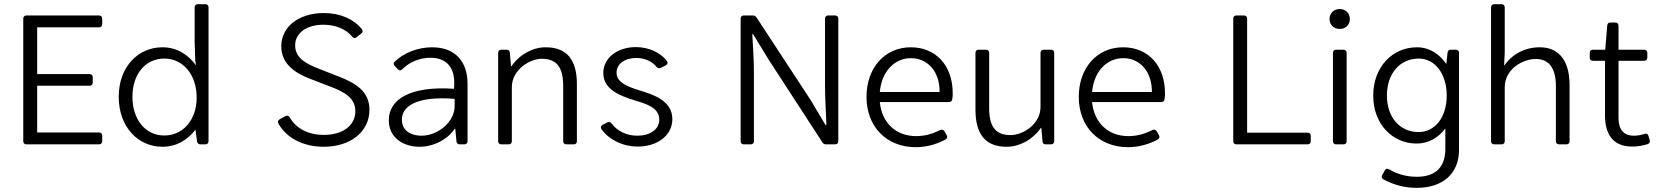

<svg xmlns="http://www.w3.org/2000/svg" viewBox="-20 -700 8036 931"><path d="M92.8 -609.4V-15.6C92.8 -5.9 98.6 0 108.4 0H460C469.7 0 475.6 -5.9 475.6 -15.6V-42C475.6 -51.8 469.7 -57.6 460 -57.6H160.2V-284.2H414.1C423.8 -284.2 429.7 -290 429.7 -299.8V-325.2C429.7 -335 423.8 -340.8 414.1 -340.8H160.2V-567.4H460C469.7 -567.4 475.6 -573.2 475.6 -583V-609.4C475.6 -619.1 469.7 -625 460 -625H108.4C98.6 -625 92.8 -619.1 92.8 -609.4Z M923.8 -664.1V-498L926.8 -406.2L930.7 -382.8C892.6 -434.6 838.9 -470.7 767.6 -470.7C648.4 -470.7 555.7 -375 555.7 -230.5C555.7 -85.9 648.4 11.7 767.6 11.7C836.9 11.7 890.6 -22.5 927.7 -71.3L935.5 -14.6C936.5 -5.9 942.4 0 952.1 0H975.6C985.4 0 991.2 -5.9 991.2 -15.6V-664.1C991.2 -673.8 985.4 -679.7 975.6 -679.7H939.5C929.7 -679.7 923.8 -673.8 923.8 -664.1ZM776.4 -43C684.6 -43 622.1 -121.1 622.1 -230.5C622.1 -339.8 684.6 -416 776.4 -416C868.2 -416 933.6 -337.9 933.6 -226.6C933.6 -119.1 868.2 -43 776.4 -43Z M1330.1 -100.6C1367.2 -34.2 1446.3 11.7 1549.8 11.7C1678.7 11.7 1771.5 -60.5 1771.5 -168C1771.5 -256.8 1704.1 -296.9 1627 -327.1L1527.3 -366.2C1472.7 -387.7 1411.1 -415 1411.1 -479.5C1411.1 -540 1466.8 -580.1 1547.9 -580.1C1607.4 -580.1 1658.2 -558.6 1687.5 -522.5C1693.4 -514.6 1700.2 -512.7 1709 -519.5L1731.4 -537.1C1739.3 -543.9 1740.2 -550.8 1734.4 -559.6C1695.3 -606.4 1631.8 -636.7 1550.8 -636.7C1428.7 -636.7 1343.8 -570.3 1343.8 -475.6C1343.8 -383.8 1421.9 -341.8 1482.4 -318.4L1584 -279.3C1643.6 -255.9 1703.1 -228.5 1703.1 -161.1C1703.1 -88.9 1638.7 -45.9 1550.8 -45.9C1472.7 -45.9 1415 -78.1 1384.8 -130.9C1378.9 -139.6 1372.1 -141.6 1363.3 -136.7L1336.9 -122.1C1328.1 -117.2 1325.2 -109.4 1330.1 -100.6Z M2075.2 -470.7C2005.9 -470.7 1936.5 -443.4 1893.6 -400.4C1886.7 -394.5 1887.7 -387.7 1894.5 -379.9L1909.2 -364.3C1916 -356.4 1923.8 -357.4 1930.7 -364.3C1963.9 -398.4 2014.6 -419.9 2067.4 -419.9C2150.4 -419.9 2183.6 -366.2 2182.6 -296.9L2181.6 -269.5C1968.8 -284.2 1865.2 -217.8 1865.2 -117.2C1865.2 -31.2 1936.5 11.7 2014.6 11.7C2082 11.7 2150.4 -23.4 2185.5 -76.2H2187.5L2193.4 -14.6C2194.3 -4.9 2200.2 0 2210 0H2231.4C2241.2 0 2247.1 -5.9 2247.1 -15.6V-293.9C2247.1 -401.4 2187.5 -470.7 2075.2 -470.7ZM2023.4 -42C1977.5 -42 1928.7 -62.5 1928.7 -120.1C1928.7 -184.6 2000 -235.4 2184.6 -220.7V-185.5C2184.6 -110.4 2105.5 -42 2023.4 -42Z M2626 -470.7C2563.5 -470.7 2500 -436.5 2460 -378.9H2458L2452.1 -444.3C2451.2 -454.1 2446.3 -459 2436.5 -459H2411.1C2401.4 -459 2395.5 -453.1 2395.5 -443.4V-15.6C2395.5 -5.9 2401.4 0 2411.1 0H2446.3C2456.1 0 2461.9 -5.9 2461.9 -15.6V-277.3C2461.9 -361.3 2547.9 -415 2607.4 -415C2679.7 -415 2710.9 -373 2710.9 -283.2V-15.6C2710.9 -5.9 2716.8 0 2726.6 0H2761.7C2771.5 0 2777.3 -5.9 2777.3 -15.6V-292C2777.3 -409.2 2729.5 -470.7 2626 -470.7Z M3073.2 10.7C3168 10.7 3240.2 -43.9 3240.2 -122.1C3240.2 -213.9 3143.6 -242.2 3084 -260.7C3017.6 -281.2 2969.7 -301.8 2969.7 -347.7C2969.7 -390.6 3009.8 -418.9 3065.4 -418.9C3104.5 -418.9 3141.6 -403.3 3163.1 -376C3169.9 -368.2 3176.8 -367.2 3184.6 -371.1L3208 -382.8C3216.8 -387.7 3219.7 -395.5 3213.9 -404.3C3182.6 -445.3 3125 -471.7 3063.5 -471.7C2974.6 -471.7 2905.3 -419.9 2905.3 -345.7C2905.3 -263.7 2991.2 -234.4 3058.6 -212.9C3114.3 -196.3 3176.8 -177.7 3176.8 -120.1C3176.8 -72.3 3131.8 -42 3070.3 -42C3018.6 -42 2972.7 -64.5 2946.3 -100.6C2940.4 -108.4 2933.6 -110.4 2924.8 -106.4L2902.3 -94.7C2893.6 -89.8 2890.6 -82 2896.5 -73.2C2934.6 -21.5 3000 10.7 3073.2 10.7Z M3571.3 -609.4V-15.6C3571.3 -5.9 3577.1 0 3586.9 0H3620.1C3629.9 0 3635.7 -5.9 3635.7 -15.6V-349.6C3635.7 -413.1 3630.9 -475.6 3627.9 -534.2H3631.8L3707 -411.1L3967.8 -9.8C3972.7 -2 3978.5 0 3986.3 0H4029.3C4039.1 0 4044.9 -5.9 4044.9 -15.6V-609.4C4044.9 -619.1 4039.1 -625 4029.3 -625H3996.1C3986.3 -625 3980.5 -619.1 3980.5 -609.4V-281.2C3980.5 -217.8 3985.4 -151.4 3987.3 -94.7H3982.4L3910.2 -215.8L3648.4 -615.2C3643.6 -623 3637.7 -625 3629.9 -625H3586.9C3577.1 -625 3571.3 -619.1 3571.3 -609.4Z M4599.6 -249C4599.6 -377.9 4521.5 -470.7 4396.5 -470.7C4269.5 -470.7 4181.6 -370.1 4181.6 -230.5C4181.6 -85.9 4278.3 13.7 4420.9 13.7C4476.6 13.7 4526.4 -2.9 4564.5 -23.4C4573.2 -28.3 4575.2 -36.1 4570.3 -44.9L4559.6 -63.5C4554.7 -71.3 4546.9 -73.2 4538.1 -69.3C4498 -48.8 4460.9 -40 4421.9 -40C4324.2 -40 4255.9 -104.5 4246.1 -205.1H4581.1C4589.8 -205.1 4596.7 -210 4597.7 -219.7C4599.6 -230.5 4599.6 -240.2 4599.6 -249ZM4536.1 -253.9H4246.1C4254.9 -352.5 4316.4 -418 4397.5 -418C4476.6 -418 4537.1 -354.5 4536.1 -253.9Z M5025.4 -443.4V-181.6C5025.4 -97.7 4940.4 -44.9 4879.9 -44.9C4807.6 -44.9 4776.4 -85.9 4776.4 -175.8V-443.4C4776.4 -453.1 4770.5 -459 4760.7 -459H4725.6C4715.8 -459 4710 -453.1 4710 -443.4V-168C4710 -49.8 4757.8 11.7 4861.3 11.7C4923.8 11.7 4987.3 -22.5 5027.3 -80.1H5029.3L5035.2 -14.6C5036.1 -4.9 5041 0 5050.8 0H5076.2C5085.9 0 5091.8 -5.9 5091.8 -15.6V-443.4C5091.8 -453.1 5085.9 -459 5076.2 -459H5041C5031.2 -459 5025.4 -453.1 5025.4 -443.4Z M5628.9 -249C5628.9 -377.9 5550.8 -470.7 5425.8 -470.7C5298.8 -470.7 5210.9 -370.1 5210.9 -230.5C5210.9 -85.9 5307.6 13.7 5450.2 13.7C5505.9 13.7 5555.7 -2.9 5593.8 -23.4C5602.5 -28.3 5604.5 -36.1 5599.6 -44.9L5588.9 -63.5C5584 -71.3 5576.2 -73.2 5567.4 -69.3C5527.3 -48.8 5490.2 -40 5451.2 -40C5353.5 -40 5285.2 -104.5 5275.4 -205.1H5610.4C5619.1 -205.1 5626 -210 5627 -219.7C5628.9 -230.5 5628.9 -240.2 5628.9 -249ZM5565.4 -253.9H5275.4C5284.2 -352.5 5345.7 -418 5426.8 -418C5505.9 -418 5566.4 -354.5 5565.4 -253.9Z M5960 -609.4V-15.6C5960 -5.9 5965.8 0 5975.6 0H6320.3C6330.1 0 6335.9 -5.9 6335.9 -15.6V-41C6335.9 -50.8 6330.1 -56.6 6320.3 -56.6H6027.3V-609.4C6027.3 -619.1 6021.5 -625 6011.7 -625H5975.6C5965.8 -625 5960 -619.1 5960 -609.4Z M6476.6 -559.6C6504.9 -559.6 6525.4 -580.1 6525.4 -607.4C6525.4 -635.7 6504.9 -656.2 6476.6 -656.2C6447.3 -656.2 6426.8 -635.7 6426.8 -607.4C6426.8 -580.1 6447.3 -559.6 6476.6 -559.6ZM6443.4 -443.4V-15.6C6443.4 -5.9 6449.2 0 6459 0H6494.1C6503.9 0 6509.8 -5.9 6509.8 -15.6V-443.4C6509.8 -453.1 6503.9 -459 6494.1 -459H6459C6449.2 -459 6443.4 -453.1 6443.4 -443.4Z M6999 -444.3 6993.2 -389.6C6960 -437.5 6912.1 -470.7 6850.6 -470.7C6732.4 -470.7 6638.7 -376 6638.7 -236.3C6638.7 -97.7 6732.4 -3.9 6849.6 -3.9C6908.2 -3.9 6955.1 -33.2 6988.3 -77.1V23.4C6988.3 109.4 6941.4 157.2 6850.6 157.2C6804.7 157.2 6758.8 146.5 6715.8 121.1C6707 116.2 6699.2 117.2 6694.3 127L6682.6 148.4C6677.7 157.2 6679.7 165 6688.5 169.9C6739.3 197.3 6792 210.9 6850.6 210.9C6974.6 210.9 7054.7 142.6 7054.7 27.3V-443.4C7054.7 -453.1 7048.8 -459 7039.1 -459H7015.6C7005.9 -459 7000 -454.1 6999 -444.3ZM6858.4 -59.6C6767.6 -59.6 6705.1 -131.8 6705.1 -236.3C6705.1 -342.8 6767.6 -416 6859.4 -416C6938.5 -416 6995.1 -341.8 6995.1 -236.3C6995.1 -131.8 6938.5 -59.6 6858.4 -59.6Z M7445.3 -470.7C7377 -470.7 7313.5 -439.5 7273.4 -380.9L7276.4 -447.3V-664.1C7276.4 -673.8 7270.5 -679.7 7260.7 -679.7H7225.6C7215.8 -679.7 7210 -673.8 7210 -664.1V-15.6C7210 -5.9 7215.8 0 7225.6 0H7260.7C7270.5 0 7276.4 -5.9 7276.4 -15.6V-276.4C7276.4 -365.2 7363.3 -414.1 7427.7 -414.1C7518.6 -414.1 7524.4 -321.3 7524.4 -284.2V-15.6C7524.4 -5.9 7530.3 0 7540 0H7575.2C7585 0 7590.8 -5.9 7590.8 -15.6V-289.1C7590.8 -342.8 7579.1 -470.7 7445.3 -470.7Z M7954.1 -50.8C7939.5 -45.9 7921.9 -42 7903.3 -42C7834 -42 7828.1 -97.7 7828.1 -131.8V-405.3H7952.1C7961.9 -405.3 7967.8 -411.1 7967.8 -420.9V-443.4C7967.8 -453.1 7961.9 -459 7952.1 -459H7828.1V-575.2C7828.1 -585 7822.3 -590.8 7812.5 -590.8H7789.1C7779.3 -590.8 7774.4 -585.9 7773.4 -576.2L7763.7 -459H7704.1C7694.3 -459 7688.5 -453.1 7688.5 -443.4V-420.9C7688.5 -411.1 7694.3 -405.3 7704.1 -405.3H7762.7V-139.6C7762.7 -51.8 7798.8 10.7 7894.5 10.7C7922.9 10.7 7946.3 5.9 7968.8 -1C7978.5 -3.9 7982.4 -11.7 7979.5 -20.5L7973.6 -40C7970.7 -50.8 7964.8 -53.7 7954.1 -50.8Z"/></svg>

Font: Ed Sans Neue Light
Style: Regular
Weight: 300
Designer: Stephen Hutchings
Version: Version 1.004;PS 001.004;hotconv 1.0.88;makeotf.lib2.5.64775